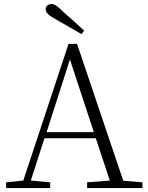

<svg xmlns="http://www.w3.org/2000/svg" viewBox="-20 -952 747 972"><path d="M406 -797 393 -779Q327 -817 263 -854Q211 -881 211 -905Q211 -928 241 -932Q262 -932 298 -894Q351 -848 406 -797ZM334 -651 216 -283H455ZM421 0V-29L536 -38L465 -252H205L136 -38L234 -29V0H11V-29L98 -38L327 -730H370L604 -37L701 -29V0Z"/></svg>

Font: Minh Nguyen ExtraLight
Style: Regular
Weight: 250
Designer: Ryoko NISHIZUKA 西塚涼子 (kana & ideographs); Frank Grießhammer (Latin, Greek & Cyrillic); Wenlong ZHANG 张文龙 (bopomofo); San
Foundry: Adobe
Version: Version 1.100;July 7, 2023;FontCreator 14.0.0.2814 64-bit